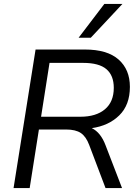

<svg xmlns="http://www.w3.org/2000/svg" viewBox="-20 -957 709 977"><path d="M49 0 161 -705H412Q526 -705 583.5 -654Q641 -603 641 -515Q641 -423 587 -370Q533 -317 447 -305Q470 -294 487.5 -272Q505 -250 517 -218L601 0H517L434 -219Q418 -262 391.5 -280Q365 -298 316 -298H178L131 0ZM189 -363H389Q469 -363 514 -401Q559 -439 559 -510Q559 -573 521.5 -605Q484 -637 403 -637H232ZM380 -765 511 -937H603L442 -765Z"/></svg>

Font: Nunito Sans
Style: Italic
Weight: 400
Italic angle: -9°
Designer: Vernon Adams
Foundry: Vernon Adams
Version: Version 3.006; ttfautohint (v1.8.3)